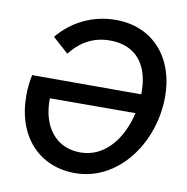

<svg xmlns="http://www.w3.org/2000/svg" viewBox="-80 -788 850 875"><g transform="rotate(10 344.5 -350.0)"><path d="M559 -396H54C47 -362 44 -330 44 -300C44 -109 159 10 323 10C525 10 668 -191 668 -405C668 -579 563 -710 387 -710C277 -710 183 -660 122 -585L195 -520C241 -579 300 -613 377 -613C496 -613 559 -534 559 -407ZM152 -298V-306L548 -307C521 -188 446 -87 331 -87C218 -87 152 -174 152 -298Z"/></g></svg>

Font: Fixel Text 20240404 Medium
Style: Italic
Weight: 500
Width: 4
Italic angle: -10°
Designer: AlfaBravo + MacPaw
Foundry: Kyrylo Tkachov, Marchela Mozhyna, Serhii Makarenko, Maria Weinstein, Zakhar Kryvoshyya
Version: Version 1.211;Glyphs 3.2 (3225)